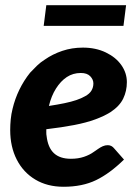

<svg xmlns="http://www.w3.org/2000/svg" viewBox="-20 -706 535 734"><path d="M223 8Q161 8 115 -19.5Q69 -47 44 -96Q19 -145 19 -209Q19 -229 21 -249.5Q23 -270 28 -290Q37 -328 54 -363Q71 -398 95 -428Q108 -442 121.5 -455Q135 -468 151 -478Q181 -499 218 -511.5Q255 -524 297 -524Q346 -524 384.5 -505.5Q423 -487 444 -457Q465 -427 465 -392Q465 -358 451 -329Q437 -300 402 -277Q378 -262 344 -249.5Q310 -237 263.5 -228Q217 -219 157 -212Q157 -206 157 -198.5Q157 -191 158 -187Q163 -142 186 -120.5Q209 -99 251 -99Q279 -99 301 -106.5Q323 -114 338 -125Q347 -131 355.5 -137Q364 -143 373 -147Q382 -151 392 -151Q407 -151 417 -138L454 -96Q400 -43 347.5 -17.5Q295 8 223 8ZM167 -301Q200 -306 226.5 -311.5Q253 -317 272 -323.5Q291 -330 305 -338Q322 -347 329.5 -359.5Q337 -372 337 -387Q337 -402 325 -414.5Q313 -427 289 -427Q259 -427 235.5 -411.5Q212 -396 194 -367.5Q176 -339 167 -301ZM147 -607 157 -686H462L452 -607Z"/></svg>

Font: Aleo ExtraBold
Style: Italic
Weight: 800
Italic angle: -7°
Designer: Alessio Laiso
Foundry: Alessio Laiso
Version: Version 2.001;gftools[0.9.29]